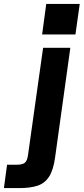

<svg xmlns="http://www.w3.org/2000/svg" viewBox="-147 -740 427 980"><path d="M68 -564 89 -720H260L238 -564ZM-127 220 -111 101H-65Q-33 101 -20.5 91Q-8 81 -4 51L73 -496H212L134 65Q125 129 103 162.5Q81 196 44 208Q7 220 -47 220Z"/></svg>

Font: Host Grotesk ExtraBold
Style: Italic
Weight: 800
Italic angle: -8°
Designer: Doğukan Karapınar
Foundry: Element Type
Version: Version 1.003; ttfautohint (v1.8.4.7-5d5b)